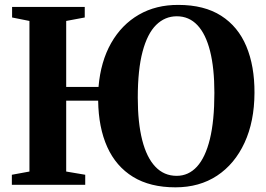

<svg xmlns="http://www.w3.org/2000/svg" viewBox="-20 -772 1112 802"><path d="M713 10.5Q607 10.5 535.8 -33.2Q464.5 -77 428 -158Q391.5 -239 390 -351.5H256.5V-55.5L336 -42V0H29.5V-42L103 -55.5V-684.5L30.5 -699V-743H334V-699L256.5 -684.5V-409H391.5Q400.5 -515 444.2 -592Q488 -669 559.8 -710.5Q631.5 -752 725 -751.5Q833 -751.5 903.8 -706.2Q974.5 -661 1009 -578.5Q1043.5 -496 1043 -384Q1042.5 -264.5 1001.5 -175.8Q960.5 -87 886.8 -38.2Q813 10.5 713 10.5ZM718 -37.5Q767.5 -37.5 802.8 -76Q838 -114.5 856.8 -191.2Q875.5 -268 875.5 -384Q875.5 -487 857.5 -558.5Q839.5 -630 804.5 -667Q769.5 -704 718.5 -704Q669 -704 632.2 -667.8Q595.5 -631.5 575.5 -556.2Q555.5 -481 555.5 -364Q555.5 -260 574 -187Q592.5 -114 628.8 -75.8Q665 -37.5 718 -37.5Z"/></svg>

Font: Merriweather 72pt
Style: Bold
Weight: 700
Version: Version 2.100